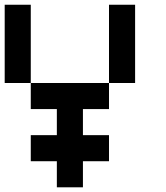

<svg xmlns="http://www.w3.org/2000/svg" viewBox="-20 -798 707 818"><path d="M111.1 -444.4H0V-777.8H111.1ZM222.2 -222.2V-333.3H111.1V-444.4H444.4V-333.3H333.3V-222.2H444.4V-111.1H333.3V0H222.2V-111.1H111.1V-222.2ZM555.6 -444.4H444.4V-777.8H555.6Z"/></svg>

Font: Pixeloid Mono
Style: Regular
Weight: 400
Monospace: yes
Designer: GGBotNet
Foundry: GGBotNet
Version: 0.5